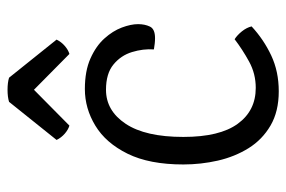

<svg xmlns="http://www.w3.org/2000/svg" viewBox="-145 -602 759 509"><g transform="rotate(-90 234.5 -347.5)"><path d="M358 -319Q360 -347.5 351 -377Q342 -406.5 318 -426.2Q294 -446 251 -446Q195.5 -446 160.8 -393.8Q126 -341.5 126 -241Q126 -144.5 160.8 -96.8Q195.5 -49 256 -49Q293.5 -49 325.5 -66.5Q357.5 -84 385 -105Q395.5 -98.5 405.8 -85.8Q416 -73 419 -60Q384.5 -28 342 -8Q299.5 12 247 12Q193.5 12 156.2 -9.8Q119 -31.5 96.2 -68Q73.5 -104.5 63.2 -149.5Q53 -194.5 53 -241Q53 -331 81.5 -388.8Q110 -446.5 155.8 -474.2Q201.5 -502 253 -502Q301 -502 334 -487.2Q367 -472.5 387 -450.2Q407 -428 416 -404Q425 -380 425 -361Q425 -343 418.5 -329.5Q412 -316 388 -316Q380.5 -316 373.5 -316.8Q366.5 -317.5 358 -319ZM283 -703 384 -577Q378 -564.5 367.2 -555.2Q356.5 -546 346 -543L251 -637L156 -543Q145.5 -546 134.8 -555.2Q124 -564.5 118 -577L219 -703Q232 -707 251 -707Q270 -707 283 -703Z"/></g></svg>

Font: Signika Negative Light
Style: Regular
Weight: 300
Designer: Anna Giedry
Foundry: Anna Giedry
Version: Version 2.001